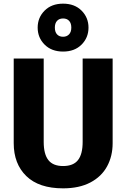

<svg xmlns="http://www.w3.org/2000/svg" viewBox="-20 -1013 691 1050"><path d="M596 -230Q596 -159 565.5 -103Q535 -47 474 -15Q413 17 325 17Q193 17 124 -50Q55 -117 55 -230V-693H219V-237Q219 -170 244.5 -137.5Q270 -105 325 -105Q381 -105 406.5 -137.5Q432 -170 432 -237V-693H596ZM464 -862Q464 -807 426 -769Q388 -731 325 -731Q262 -731 224 -769Q186 -807 186 -862Q186 -917 224 -955Q262 -993 325 -993Q388 -993 426 -955Q464 -917 464 -862ZM280 -862Q280 -838 292 -825Q304 -812 325 -812Q345 -812 357.5 -825Q370 -838 370 -862Q370 -886 358 -899Q346 -912 325 -912Q304 -912 292 -899Q280 -886 280 -862Z"/></svg>

Font: Statis Sans
Style: Bold
Weight: 700
Designer: bBox Type GmbH
Foundry: bBox Type GmbH
Version: Version 1.000